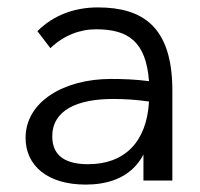

<svg xmlns="http://www.w3.org/2000/svg" viewBox="-20 -487 540 518"><path d="M211 11C264 11 332 -3 367 -70V0H445V-243C445 -415 365 -467 244 -467C181 -467 124 -446 81 -403L116 -357C151 -391 195 -408 239 -408C327 -408 374 -374 382 -268C344 -273 310 -274 279 -274C153 -274 49 -213 49 -115C49 -41 107 11 211 11ZM121 -119C121 -190 189 -220 285 -220C315 -220 350 -218 382 -213C376 -104 316 -44 218 -44C163 -44 121 -62 121 -119Z"/></svg>

Font: Inconsolata Thin
Style: Regular
Weight: 100
Monospace: yes
Designer: Raph Levien, Cyreal, Brenton Simpson
Foundry: Raph Levien, Cyreal, Google
Version: Version 3.100